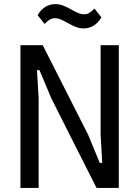

<svg xmlns="http://www.w3.org/2000/svg" viewBox="-20 -919 681 939"><path d="M231 -438 173 -576H161L169 -437V0H80V-698H189L411 -260L468 -122H480L472 -261V-698H561V0H452ZM388 -780Q371 -780 355.5 -785.5Q340 -791 314 -805Q290 -819 275.5 -824.5Q261 -830 250 -830Q235 -830 223.5 -823Q212 -816 198 -802L164 -845Q196 -899 252 -899Q269 -899 284.5 -893.5Q300 -888 326 -874Q350 -860 364.5 -854.5Q379 -849 390 -849Q405 -849 416.5 -856Q428 -863 442 -877L476 -834Q444 -780 388 -780Z"/></svg>

Font: IBM Plex Sans Cond Text
Style: Regular
Weight: 450
Width: 3
Designer: Mike Abbink, Paul van der Laan, Pieter van Rosmalen
Foundry: Bold Monday
Version: Version 1.3